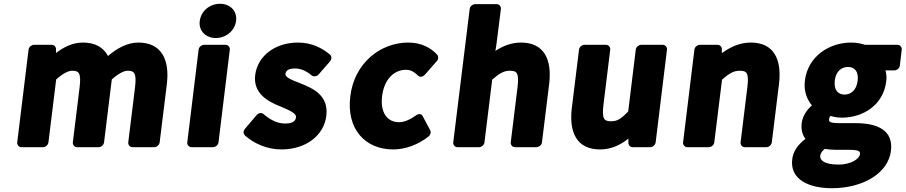

<svg xmlns="http://www.w3.org/2000/svg" viewBox="-20 -753 4790 1015"><path d="M71 0C70 11 78 25 93 25H208C219 25 234 15 236 0L277 -333C315 -367 343 -379 361 -379C396 -379 410 -369 401 -293L365 0C364 11 372 25 387 25H502C513 25 528 15 530 0L571 -333C608 -366 636 -379 655 -379C688 -379 703 -369 694 -293L658 0C657 11 665 25 680 25H796C807 25 822 15 824 0L862 -308C878 -438 833 -528 712 -528C651 -528 598 -497 551 -457C527 -502 484 -528 418 -528C364 -528 317 -504 276 -473V-494C276 -505 267 -516 254 -516H159C148 -516 133 -506 131 -491Z M1121 -552C1173 -552 1221 -589 1228 -642C1235 -696 1196 -733 1143 -733C1090 -733 1043 -696 1036 -642C1029 -589 1069 -552 1121 -552ZM970 0C969 11 977 25 992 25H1107C1118 25 1133 15 1135 0L1195 -491C1196 -502 1188 -516 1173 -516H1058C1047 -516 1032 -506 1030 -491Z M1274 -71C1266 -61 1265 -46 1275 -37C1322 6 1393 37 1467 37C1601 37 1693 -40 1705 -140C1719 -250 1632 -287 1569 -312C1511 -334 1487 -347 1489 -362C1491 -376 1499 -391 1540 -391C1571 -391 1599 -378 1628 -354C1637 -347 1654 -348 1664 -359L1725 -429C1733 -439 1735 -455 1725 -464C1686 -497 1630 -528 1555 -528C1436 -528 1342 -459 1329 -356C1317 -256 1402 -214 1463 -190C1519 -167 1547 -151 1545 -134C1543 -117 1533 -100 1488 -100C1446 -100 1411 -118 1373 -150C1362 -159 1346 -156 1337 -145Z M1832 -245C1810 -70 1911 37 2059 37C2121 37 2190 13 2246 -32C2256 -40 2260 -55 2254 -65L2215 -138C2206 -156 2188 -150 2179 -143C2151 -123 2120 -107 2089 -107C2029 -107 1989 -156 2000 -245C2011 -335 2064 -384 2126 -384C2149 -384 2168 -375 2189 -354C2202 -341 2218 -349 2226 -358L2290 -431C2298 -440 2299 -455 2291 -464C2258 -500 2208 -528 2138 -528C1994 -528 1854 -423 1832 -245Z M2376 0C2375 11 2383 25 2398 25H2513C2524 25 2539 15 2541 0L2582 -332C2621 -366 2644 -379 2675 -379C2712 -379 2725 -369 2716 -293L2680 0C2679 11 2687 25 2702 25H2817C2828 25 2843 15 2845 0L2883 -308C2899 -438 2857 -528 2734 -528C2682 -528 2637 -509 2599 -484L2605 -523L2628 -706C2629 -717 2621 -731 2606 -731H2491C2480 -731 2465 -721 2463 -706Z M3003 -183C2987 -53 3029 37 3152 37C3209 37 3258 15 3302 -20V3C3302 14 3311 25 3324 25H3418C3429 25 3444 15 3446 0L3506 -491C3507 -502 3499 -516 3484 -516H3369C3358 -516 3343 -506 3341 -491L3301 -164C3263 -124 3243 -112 3211 -112C3175 -112 3161 -121 3170 -198L3206 -491C3207 -502 3199 -516 3184 -516H3069C3058 -516 3043 -506 3041 -491Z M3591 0C3590 11 3598 25 3613 25H3728C3739 25 3754 15 3756 0L3797 -332C3836 -366 3859 -379 3890 -379C3927 -379 3940 -369 3931 -293L3895 0C3894 11 3902 25 3917 25H4032C4043 25 4058 15 4060 0L4098 -308C4114 -438 4072 -528 3949 -528C3890 -528 3840 -504 3796 -472V-494C3796 -505 3787 -516 3774 -516H3679C3668 -516 3653 -506 3651 -491Z M4316 72C4317 60 4323 48 4340 34C4358 37 4377 39 4400 39H4467C4524 39 4528 48 4526 63C4524 82 4487 117 4412 117C4335 117 4314 92 4316 72ZM4168 89C4155 198 4259 242 4378 242C4543 242 4676 162 4690 44C4703 -61 4624 -102 4503 -102H4416C4358 -102 4362 -114 4363 -122C4364 -132 4366 -135 4371 -140C4390 -134 4411 -131 4430 -131C4543 -131 4650 -198 4665 -323C4668 -344 4666 -362 4661 -381H4709C4720 -381 4735 -391 4737 -406L4747 -491C4748 -502 4740 -516 4725 -516H4553C4533 -523 4507 -528 4479 -528C4366 -528 4251 -457 4235 -327C4228 -272 4246 -227 4272 -196C4247 -174 4223 -141 4218 -102C4214 -68 4222 -40 4238 -19C4200 10 4173 46 4168 89ZM4445 -253C4412 -253 4387 -275 4393 -327C4399 -377 4429 -399 4463 -399C4496 -399 4520 -377 4514 -327C4508 -275 4477 -253 4445 -253Z"/></svg>

Font: Falling Sky
Style: BlkObl
Weight: 900
Designer: Paul D. Hunt
Foundry: Adobe Systems Incorporated
Version: Version 1.02